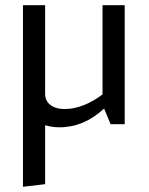

<svg xmlns="http://www.w3.org/2000/svg" viewBox="-20 -476 570 736"><path d="M68 -456H153V-117Q153 -89 173.5 -73.5Q194 -58 227 -58Q298 -58 373 -114V-456H458V0H404L379 -60Q302 12 208 12Q180 12 153 4V230L68 240Z"/></svg>

Font: Average Sans
Style: Regular
Weight: 400
Designer: Eduardo Rodriguez Tunni
Foundry: Eduardo Rodriguez Tunni
Version: Version 1.001